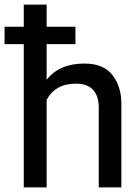

<svg xmlns="http://www.w3.org/2000/svg" viewBox="-42 -820 607 840"><path d="M489 0H390V-351Q390 -399 365.5 -426.5Q341 -454 290 -454Q200 -454 162 -383V0H62V-627H-22V-703H62V-800H162V-703H288V-627H162V-471Q218 -542 327 -542Q411 -542 450 -491.5Q489 -441 489 -367Z"/></svg>

Font: Tanohe Sans Medium
Style: Regular
Weight: 500
Designer: Village Type and Design LLC
Foundry: Cooper Hewitt Smithsonian Design Museum
Version: Version 1.00;September 29, 2021;FontCreator 13.0.0.2655 64-b